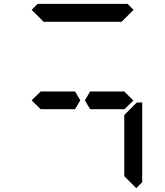

<svg xmlns="http://www.w3.org/2000/svg" viewBox="-20 -1020 856 995"><path d="M144 -969 175 -1000H641L672 -969L610 -907H590H454H362H226H206ZM685 -485 690 -489H717V-76L686 -45L624 -107V-113V-218V-424ZM144 -500 192 -547V-546H328H369L396 -500L369 -454H212H209H192V-453ZM624 -546 671 -499 624 -453V-454H606H604H475H454H447L420 -500L447 -546H454H475H488Z"/></svg>

Font: DSEG14 Classic
Style: Regular
Weight: 400
Designer: Keshikan(Twitter:@keshinomi_88pro)
Version: Version 0.46